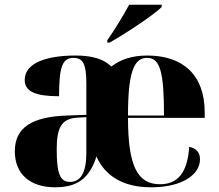

<svg xmlns="http://www.w3.org/2000/svg" viewBox="-20 -786 929 816"><path d="M436 -615V-605H446C513 -643 632 -721 667 -756V-766H529C505 -721 465 -656 436 -615ZM214 10C303 10 359 -23 390 -121C427 -37 505 10 622 10C755 10 830 -44 830 -109C830 -138 814 -156 784 -162C777 -49 733 -3 660 -3C563 -3 524 -83 524 -285H850V-309C850 -468 757 -550 606 -550C543 -550 492 -534 453 -503C422 -535 372 -550 301 -550C183 -550 85 -521 85 -446C85 -396 133 -377 231 -377C231 -501 245 -540 292 -540C333 -540 347 -514 347 -430V-298L265 -295C116 -290 43 -244 43 -143C43 -47 107 10 214 10ZM677 -295H524C524 -479 549 -540 605 -540C661 -540 677 -479 677 -295ZM277 -13C236 -13 221 -47 221 -151C221 -245 242 -282 309 -286L347 -288V-136C347 -52 323 -13 277 -13Z"/></svg>

Font: Noto Serif Display ExtraBold
Style: Regular
Weight: 800
Designer: Monotype Design Team
Foundry: Monotype Imaging Inc.
Version: Version 2.009